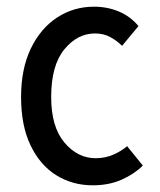

<svg xmlns="http://www.w3.org/2000/svg" viewBox="-20 -544 478 574"><path d="M43 -254Q43 -338 72 -398.5Q101 -459 150.5 -491.5Q200 -524 261 -524Q301 -524 335.5 -509.5Q370 -495 394 -466L345 -407Q330 -422 310 -433Q290 -444 264 -444Q211 -444 172 -396Q133 -348 133 -254Q133 -165 172.5 -118Q212 -71 266 -71Q295 -71 319.5 -82Q344 -93 360 -107L407 -49Q382 -24 344 -7Q306 10 257 10Q197 10 148.5 -20Q100 -50 71.5 -109Q43 -168 43 -254Z"/></svg>

Font: Radio Canada Condensed
Style: Regular
Weight: 400
Width: 3
Designer: Charles Daoud, Etienne Aubert Bonn, Alexandre Saumier Demers, Jacques Le Bailly
Foundry: Radio-Canada
Version: Version 2.104; ttfautohint (v1.8.4.7-5d5b);gftools[0.9.28.de